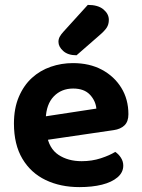

<svg xmlns="http://www.w3.org/2000/svg" viewBox="-20 -750 579 785"><path d="M124 -171 118 -267 374 -306Q371 -338 347.5 -363Q324 -388 279 -388Q231 -388 200 -356Q169 -324 167 -264L171 -201Q180 -143 219 -117Q258 -91 314 -91Q356 -91 392.5 -103Q429 -115 451 -129Q465 -120 474.5 -105Q484 -90 484 -73Q484 -45 460.5 -25Q437 -5 397 5Q357 15 305 15Q227 15 166.5 -14Q106 -43 71.5 -101Q37 -159 37 -245Q37 -307 57 -354Q77 -401 110.5 -431.5Q144 -462 187.5 -477Q231 -492 278 -492Q346 -492 396.5 -465Q447 -438 476 -391Q505 -344 505 -283Q505 -253 489 -237.5Q473 -222 445 -218ZM240 -621 339 -730Q381 -730 403 -711.5Q425 -693 425 -669Q425 -650 416 -636.5Q407 -623 387 -606L293 -524Q258 -524 238.5 -541.5Q219 -559 219 -579Q219 -590 224 -599.5Q229 -609 240 -621Z"/></svg>

Font: BalooTamma2Bold
Style: Bold
Weight: 700
Designer: Divya Kowshik, Shuchita Grover and Ek Type
Foundry: Ek Type
Version: Version 1.700